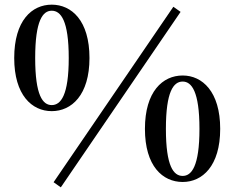

<svg xmlns="http://www.w3.org/2000/svg" viewBox="-20 -771 1006 824"><path d="M202 -294C287 -294 364 -363 364 -522C364 -683 287 -751 202 -751C117 -751 41 -683 41 -522C41 -363 117 -294 202 -294ZM202 -320C164 -320 131 -360 131 -522C131 -684 164 -725 202 -725C241 -725 275 -683 275 -522C275 -362 241 -320 202 -320ZM764 10C848 10 925 -58 925 -218C925 -378 848 -447 764 -447C678 -447 602 -378 602 -218C602 -58 678 10 764 10ZM764 -16C725 -16 692 -57 692 -218C692 -379 725 -421 764 -421C802 -421 836 -379 836 -218C836 -57 802 -16 764 -16ZM241 33 755 -720 724 -742 210 11Z"/></svg>

Font: Noto Serif CJK HK
Style: Bold
Weight: 700
Designer: Ryoko NISHIZUKA 西塚涼子 (kana & ideographs); Frank Grießhammer (Latin, Greek & Cyrillic); Wenlong ZHANG 张文龙 (bopomofo); San
Foundry: Adobe
Version: Version 2.001;hotconv 1.1.0;makeotfexe 2.6.0